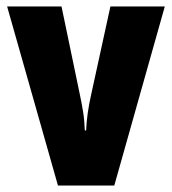

<svg xmlns="http://www.w3.org/2000/svg" viewBox="-20 -639 531 593"><path d="M159 -66 2 -619H170L226 -350Q232 -322 236.5 -294.5Q241 -267 242 -236H246Q247 -262 251 -290Q255 -318 262 -349L321 -619H489L333 -66Z"/></svg>

Font: Noto Sans Malayalam UI ExtraCondensed Black
Style: Regular
Weight: 900
Width: 2
Designer: Jelle Bosma - Monotype Design Team
Foundry: Monotype Imaging Inc.
Version: Version 2.104; ttfautohint (v1.8.4.7-5d5b)